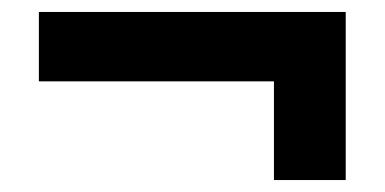

<svg xmlns="http://www.w3.org/2000/svg" viewBox="-20 -437 643 321"><path d="M558 -136H438V-301H45V-417H558Z"/></svg>

Font: Hind Madurai
Style: Bold
Weight: 700
Designer: Jyotish Sonowal
Foundry: Indian Type Foundry
Version: Version 0.702;PS 1.0;hotconv 1.0.81;makeotf.lib2.5.63406